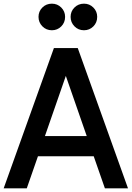

<svg xmlns="http://www.w3.org/2000/svg" viewBox="-33 -1017 718 1047"><path d="M261 -755H391L665 10H539L478 -165H174L113 10H-13ZM440 -275 326 -603 212 -275ZM177 -925Q177 -955 198 -976Q219 -997 250 -997Q280 -997 301 -976Q322 -955 322 -925Q322 -894 301 -873Q280 -852 250 -852Q219 -852 198 -873.5Q177 -895 177 -925ZM425 -997Q455 -997 476 -976Q497 -955 497 -925Q497 -894 476 -873Q455 -852 425 -852Q394 -852 373 -873.5Q352 -895 352 -925Q352 -955 373 -976Q394 -997 425 -997Z"/></svg>

Font: BLUETTI 2.0 Medium
Style: Italic
Weight: 500
Designer: Stijn de Vries
Foundry: tokotype
Version: Version 2.005;October 31, 2023;FontCreator 14.0.0.2814 64-bi